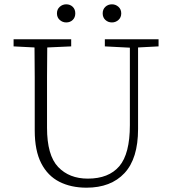

<svg xmlns="http://www.w3.org/2000/svg" viewBox="-20 -856 796 890"><path d="M466 -641V-674H715V-641L620 -636V-258Q620 -121 557 -53.5Q494 14 381 14Q309 14 255 -13.5Q201 -41 171 -99.5Q141 -158 141 -251V-360Q141 -429 141 -498Q141 -567 140 -636L43 -641V-674H310V-641L199 -636Q198 -568 198 -499.5Q198 -431 198 -360V-264Q198 -136 249.5 -82Q301 -28 387 -28Q484 -28 533 -85.5Q582 -143 582 -276V-635ZM287 -752Q270 -752 257 -763.5Q244 -775 244 -794Q244 -813 257 -824.5Q270 -836 287 -836Q305 -836 317 -824.5Q329 -813 329 -794Q329 -775 317 -763.5Q305 -752 287 -752ZM499 -752Q481 -752 468.5 -763.5Q456 -775 456 -794Q456 -813 468.5 -824.5Q481 -836 499 -836Q516 -836 529 -824.5Q542 -813 542 -794Q542 -775 529 -763.5Q516 -752 499 -752Z"/></svg>

Font: Source Serif 4 SmText Light
Style: Regular
Weight: 300
Designer: Frank Grießhammer
Foundry: Adobe
Version: Version 4.005;hotconv 1.1.0;makeotfexe 2.6.0